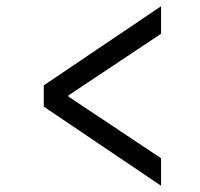

<svg xmlns="http://www.w3.org/2000/svg" viewBox="-20 -639 640 614"><path d="M495 -45 120 -298V-366L495 -619V-531L199 -334V-330L495 -133Z"/></svg>

Font: TypoPRO Source Code Pro
Style: Italic
Weight: 500
Italic angle: -11°
Monospace: yes
Designer: Paul D. Hunt, Teo Tuominen
Foundry: Adobe Systems Incorporated
Version: Version 1.030;PS 1.0;hotconv 1.0.84;makeotf.lib2.5.63406